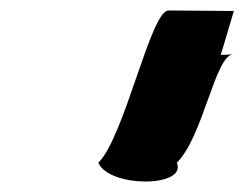

<svg xmlns="http://www.w3.org/2000/svg" viewBox="-20 -621 467 367"><path d="M168 -310C188 -262 338 -262 318 -310C368 -359 391 -514 425 -517L402 -516L427 -600L302 -601C268 -601 218 -359 168 -310ZM426 -517H425Z"/></svg>

Font: bitstorm
Style: ultextobl
Weight: 400
Version: Version 0.2